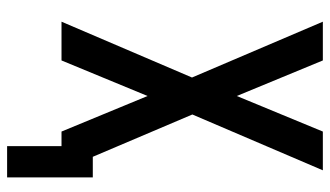

<svg xmlns="http://www.w3.org/2000/svg" viewBox="-214 -561 928 540"><g transform="rotate(90 250.0 -291.0)"><path d="M479 153H391V0H350L250 -242L150 0H41L198 -367L41 -735H150L250 -493L350 -735H459L302 -368L421 -88H479Z"/></g></svg>

Font: Iosevka Custom Semibold
Style: Regular
Weight: 600
Designer: Belleve Invis
Foundry: Belleve Invis
Version: Version 27.0.2; ttfautohint (v1.8.4)